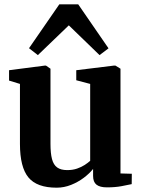

<svg xmlns="http://www.w3.org/2000/svg" viewBox="-20 -859 660 890"><path d="M475.5 9.5Q443 9.5 427.2 -3Q411.5 -15.5 411.5 -43.5V-76Q395 -55 368.5 -35Q342 -15 309.5 -2Q277 11 242.5 11Q151 11 111.8 -36.5Q72.5 -84 72.5 -192V-470L22 -485.5V-533.5L188 -555H193L214 -540.5V-192.5Q214 -148.5 221 -121.8Q228 -95 245 -82.8Q262 -70.5 291.5 -70.5Q317 -70.5 337.2 -77.5Q357.5 -84.5 372.8 -94.5Q388 -104.5 398 -113.5V-470L333.5 -487V-533.5L508.5 -555H515L538.5 -540.5V-55L591 -53.5L590.5 -5.5Q572.5 -1.5 543.2 4Q514 9.5 475.5 9.5ZM155.5 -603.5 114.5 -635.5 255 -839H342.5L483 -635L441.5 -603.5L299 -741.5Z"/></svg>

Font: Merriweather 48pt
Style: Bold
Weight: 700
Version: Version 2.100